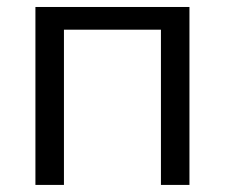

<svg xmlns="http://www.w3.org/2000/svg" viewBox="-20 -522 635 542"><path d="M80 0V-502.3H514.8V0H434.3V-438.2H160.5V0Z"/></svg>

Font: Mulish ExtraLight
Style: Regular
Weight: 200
Designer: Vernon Adams
Foundry: Vernon Adams
Version: Version 3.603